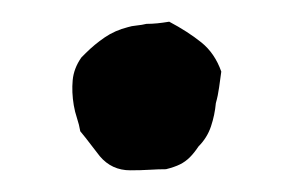

<svg xmlns="http://www.w3.org/2000/svg" viewBox="-20 -127 270 177"><path d="M184 -61Q183 -54 182 -46.5Q181 -39 179 -32Q178 -21 174.5 -10.5Q171 0 163 8Q161 11 159 13.5Q157 16 155 18Q151 22 146 24.5Q141 27 133 29Q126 29 118 29.5Q110 30 100 30Q83 30 72 17Q68 12 63.5 6Q59 0 54 -6Q53 -12 51 -18Q49 -24 48 -30Q46 -42 47 -53Q48 -64 55 -74Q56 -75 57 -76Q58 -77 59 -78Q67 -86 76.5 -92.5Q86 -99 98 -102Q101 -103 106 -103.5Q111 -104 115 -105Q120 -105 125 -105.5Q130 -106 136 -107Q153 -98 165.5 -88Q178 -78 184 -61Z"/></svg>

Font: Daruma Drop One
Style: Regular
Weight: 400
Designer: Maniackers Design
Version: Version 1.000